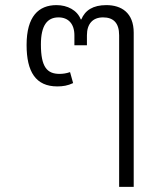

<svg xmlns="http://www.w3.org/2000/svg" viewBox="-20 -546 629 751"><path d="M446 185H503V-418C503 -496 455 -526 396 -526C344 -526 313 -506 298 -470H296C282 -506 244 -526 201 -526C131 -526 84 -482 84 -370C84 -265 120 -208 204 -208C226 -208 245 -211 266 -221L254 -264C240 -259 226 -257 213 -257C164 -257 140 -284 140 -372C140 -447 165 -478 209 -478C247 -478 271 -453 271 -408V-369H320V-408C320 -453 343 -478 383 -478C423 -478 446 -457 446 -408Z"/></svg>

Font: Noto Sans Thai UI Light
Style: Regular
Weight: 300
Designer: Monotype Design Team
Foundry: Monotype Imaging Inc.
Version: Version 2.000